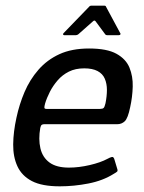

<svg xmlns="http://www.w3.org/2000/svg" viewBox="-20 -652 506 677"><path d="M38 -237Q48 -284 66.5 -327.5Q85 -371 115.5 -406Q146 -441 189.5 -461Q233 -481 294 -481Q357 -481 390.5 -462.5Q424 -444 436.5 -413.5Q449 -383 448 -346.5Q447 -310 439 -274Q431 -235 420 -224.5Q409 -214 393 -214H135Q131 -214 127.5 -212Q124 -210 122 -201Q115 -161 122.5 -129Q130 -97 154.5 -79Q179 -61 223 -61Q258 -61 296.5 -70Q335 -79 359 -92Q368 -97 374.5 -98.5Q381 -100 384 -88L393 -58Q396 -50 393 -47Q390 -44 381 -39Q343 -15 292 -5Q241 5 191 5Q128 5 92.5 -13.5Q57 -32 41.5 -65.5Q26 -99 26.5 -143Q27 -187 38 -237ZM352 -288Q357 -313 357 -335Q357 -357 349.5 -374.5Q342 -392 324 -401.5Q306 -411 277 -411Q246 -411 223 -399.5Q200 -388 183.5 -369Q167 -350 156 -328.5Q145 -307 139 -287Q136 -276 136.5 -272Q137 -268 144 -268Q191 -268 238.5 -268Q286 -268 333 -268Q342 -268 345.5 -271.5Q349 -275 352 -288ZM206 -528Q203 -528 202.5 -530.5Q202 -533 204 -535L294 -628Q297 -632 302 -632H348Q353 -632 354 -628L404 -535Q406 -533 404.5 -530.5Q403 -528 399 -528H357Q353 -528 351 -531L317 -577Q313 -582 308 -577L256 -531Q252 -528 248 -528Z"/></svg>

Font: Glory Medium
Style: Italic
Weight: 500
Italic angle: -12°
Version: Version 1.011